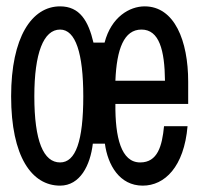

<svg xmlns="http://www.w3.org/2000/svg" viewBox="-20 -572 640 604"><path d="M499 -318H343C347 -418 370 -479 425 -479C481 -479 498 -414 499 -318ZM242 -269C242 -128 218 -61 169 -61C117 -61 88 -128 88 -269C88 -405 117 -479 169 -479C218 -479 242 -404 242 -269ZM15 -269C15 -79 80 12 169 12C232 12 264 -52 272 -120H310C319 -53 356 12 429 12C498 12 559 -47 570 -175H496C490 -113 476 -61 421 -61C361 -61 342 -140 343 -245H572V-315C572 -444 529 -552 435 -552C388 -552 330 -519 309 -438H274C258 -506 231 -552 169 -552C80 -552 15 -455 15 -269Z"/></svg>

Font: Fliege Mono Light
Style: Regular
Weight: 300
Version: Version 0.020;Glyphs 3.3 (3306)